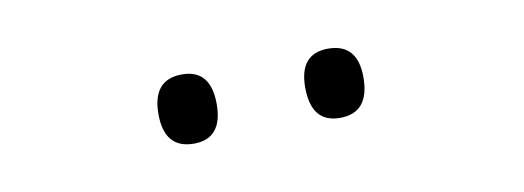

<svg xmlns="http://www.w3.org/2000/svg" viewBox="-26 -786 611 224"><g transform="rotate(-10 279.5 -674.0)"><path d="M157 -674Q157 -715 192 -715Q226 -715 226 -674Q226 -633 192 -633Q157 -633 157 -674ZM331 -675Q331 -715 365 -715Q400 -715 400 -675Q400 -633 365 -633Q331 -633 331 -675Z"/></g></svg>

Font: Noto Sans Lao UI SemCond Light
Style: Regular
Weight: 300
Width: 4
Designer: Monotype Design Team
Foundry: Monotype Imaging Inc.
Version: Version 2.000; ttfautohint (v1.8.4.7-5d5b)